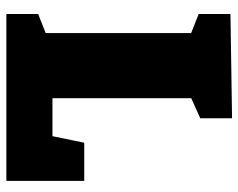

<svg xmlns="http://www.w3.org/2000/svg" viewBox="-93 -657 750 604"><g transform="rotate(90 282.0 -355.0)"><path d="M429 -245H549V0H24V-100L105 -132L84 -95V-610L105 -573L24 -605V-705L352 -710V-610L270 -573L289 -610V-115L259 -145H428L402 -114Z"/></g></svg>

Font: Bitter Thin Black
Style: Regular
Weight: 900
Version: Version 3.020